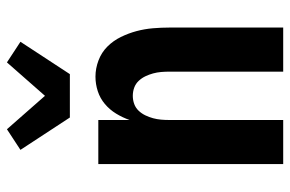

<svg xmlns="http://www.w3.org/2000/svg" viewBox="-158 -658 817 540"><g transform="rotate(-90 250.0 -388.5)"><path d="M58 0V-520H182V-432Q189 -452 200 -470Q211 -488 227 -501.5Q243 -515 263 -521.5Q283 -528 304 -528Q327 -528 349.5 -519.5Q372 -511 388.5 -494.5Q405 -478 415.5 -456.5Q426 -435 432 -412.5Q438 -390 440 -366.5Q442 -343 442 -320V0H318V-320Q318 -332 317 -343.5Q316 -355 313 -366Q310 -377 305 -387.5Q300 -398 292 -406.5Q284 -415 273 -419Q262 -423 250 -423Q238 -423 227 -419Q216 -415 208 -406.5Q200 -398 195 -387.5Q190 -377 187 -366Q184 -355 183 -343.5Q182 -332 182 -320V0ZM189 -600 98 -739 156 -777 250 -670 344 -777 402 -739 311 -600Z"/></g></svg>

Font: Iosevka Extrabold
Style: Regular
Weight: 800
Monospace: yes
Designer: Belleve Invis
Foundry: Belleve Invis
Version: Version 32.5.0; ttfautohint (v1.8.4)